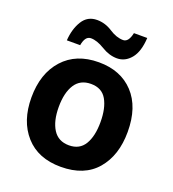

<svg xmlns="http://www.w3.org/2000/svg" viewBox="-139 -861 877 976"><g transform="rotate(20 300.0 -373.0)"><path d="M182 -605Q191 -657 222 -657Q255 -657 296.5 -631.5Q338 -606 380 -606Q424 -606 455 -643.5Q486 -681 490 -756H418Q407 -704 378 -704Q342 -704 303 -729.5Q264 -755 220 -755Q168 -755 141 -711Q114 -667 110 -605ZM560 -273Q560 -407 490.5 -481.5Q421 -556 302 -556Q180 -556 110 -478.5Q40 -401 40 -271Q40 -144 108.5 -67Q177 10 300 10Q427 10 493.5 -68Q560 -146 560 -273ZM187 -273Q187 -350 215.5 -394.5Q244 -439 302 -439Q361 -439 387 -393.5Q413 -348 413 -273Q413 -196 386 -151.5Q359 -107 302 -107Q244 -107 215.5 -152Q187 -197 187 -273Z"/></g></svg>

Font: Noto Sans Mono UI
Style: Bold
Weight: 700
Designer: Monotype Design team
Foundry: Monotype Imaging Inc.
Version: 1.000